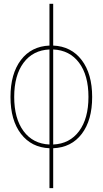

<svg xmlns="http://www.w3.org/2000/svg" viewBox="-20 -770 540 1010"><path d="M259.8 -530.3Q354.5 -526.4 409.7 -454.1Q464.8 -381.8 464.8 -259.8Q464.8 -137.7 410.2 -65.9Q355.5 5.9 259.8 9.8V219.7H240.2V9.8Q145.5 5.9 90.3 -65.9Q35.2 -137.7 35.2 -259.8Q35.2 -381.8 89.8 -454.1Q144.5 -526.4 240.2 -530.3V-750H259.8ZM259.8 -9.8Q346.7 -13.7 396 -80.1Q445.3 -146.5 445.3 -260.3Q445.3 -374 396 -439.9Q346.7 -505.9 259.8 -509.8ZM240.2 -509.8Q153.3 -505.9 104 -439.9Q54.7 -374 54.7 -260.3Q54.7 -146.5 104 -80.1Q153.3 -13.7 240.2 -9.8Z"/></svg>

Font: Mgen+ 1m thin
Style: Regular
Weight: 100
Designer: [Source Han Sans]
Ryoko NISHIZUKA  (kana & ideographs); Paul D. Hunt (Latin, Greek & Cyrillic); Wenlong ZHANG  (bopomofo
Version: Version 1.059.20150602